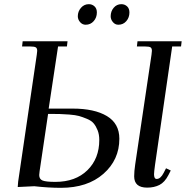

<svg xmlns="http://www.w3.org/2000/svg" viewBox="-20 -902 900 930"><path d="M65.9 3.9 67.9 -22 158.2 -637.2Q160.2 -650.9 160.2 -655.8Q160.2 -668.5 153.3 -672.6Q146.5 -676.8 127.9 -676.8H86.9L89.8 -702.1H307.1L304.2 -676.8H261.2L215.8 -376H332Q437.5 -376 497.8 -339.8Q558.1 -303.7 558.1 -230Q558.1 -127.9 481 -60.1Q403.8 7.8 274.9 7.8Q214.8 7.8 146 0ZM169.9 -54.2Q169.9 -34.2 186.3 -27.6Q202.6 -21 248 -21Q345.7 -21 403.3 -77.4Q460.9 -133.8 460.9 -224.1Q460.9 -250.5 452.9 -270.8Q444.8 -291 433.8 -304.2Q422.9 -317.4 401.1 -326.4Q379.4 -335.4 362.8 -340.1Q346.2 -344.7 315.2 -347.2Q284.2 -349.6 266.1 -349.9Q248 -350.1 212.9 -350.1L171.9 -73.2Q169.9 -59.6 169.9 -54.2ZM356.9 -823.2Q356.9 -846.7 372.3 -864.3Q387.7 -881.8 410.2 -881.8Q426.3 -881.8 437.7 -871.3Q449.2 -860.8 449.2 -841.8Q449.2 -816.9 433.8 -799.6Q418.5 -782.2 395 -782.2Q378.9 -782.2 367.9 -794.9Q356.9 -807.6 356.9 -823.2ZM516.1 -823.2Q516.1 -847.2 530.8 -864.5Q545.4 -881.8 567.9 -881.8Q584 -881.8 595.5 -871.3Q606.9 -860.8 606.9 -841.8Q606.9 -816.9 591.8 -799.6Q576.7 -782.2 553.2 -782.2Q537.6 -782.2 526.9 -794.9Q516.1 -807.6 516.1 -823.2ZM629.9 -47.9Q629.9 -71.8 634.8 -105L713.9 -637.2Q715.8 -650.9 715.8 -655.8Q715.8 -668.5 709.2 -672.6Q702.6 -676.8 684.1 -676.8H643.1L646 -702.1H859.9L856.9 -676.8H814L731 -104Q726.1 -68.8 726.1 -58.1Q726.1 -35.2 738.8 -35.2Q757.8 -35.2 772.9 -64.9L784.2 -86.9L807.1 -76.2L795.9 -54.2Q777.8 -19 752.2 -6.1Q726.6 6.8 692.9 6.8Q629.9 6.8 629.9 -47.9Z"/></svg>

Font: Dihjauti
Style: Bold Italic
Weight: 700
Italic angle: -9°
Designer: T. Christopher White
Version: Version 3.0.0